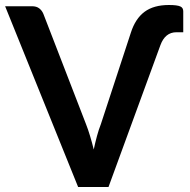

<svg xmlns="http://www.w3.org/2000/svg" viewBox="-28 -748 760 768"><path d="M495.5 -617.5Q513.5 -673.5 550.2 -700.8Q587 -728 647.5 -728Q665 -728 676.2 -726.5Q687.5 -725 693.8 -722Q700 -719 702.5 -714Q705 -709 705 -702.5V-619H677.5Q632.5 -619 613.5 -567L406 0H284.5L-7.5 -723H100.5Q118 -723 129 -714.5Q140 -706 145.5 -692.5L316 -251.5Q324.5 -230 332.2 -204.2Q340 -178.5 347 -150Q353 -178.5 360 -204.2Q367 -230 375.5 -251.5Z"/></svg>

Font: Lato 2
Style: Bold
Weight: 700
Designer: Lukasz Dziedzic with Adam Twardoch and Botio Nikoltchev
Foundry: tyPoland Lukasz Dziedzic
Version: Version 2.015; 2015-08-06; http://www.latofonts.com/